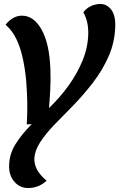

<svg xmlns="http://www.w3.org/2000/svg" viewBox="-20 -759 601 968"><path d="M115 -132Q117 -166 117.5 -205.5Q118 -245 116 -289Q111 -414 85 -503Q59 -592 8 -634Q44 -680 91 -680Q150 -680 189.5 -610Q229 -540 234 -412Q236 -361 233.5 -310.5Q231 -260 227 -213L229 -216Q282 -267 326 -328Q370 -389 397 -455.5Q424 -522 425 -591Q425 -624 419 -649Q413 -674 400 -697Q416 -718 439 -728.5Q462 -739 486 -739Q519 -739 541 -710Q563 -681 561 -626Q559 -547 528 -476Q497 -405 448 -341.5Q399 -278 344 -222Q295 -173 252 -128Q209 -83 182 -41Q155 1 153 41Q153 72 168 98.5Q183 125 215 152Q175 189 122 189Q79 189 51.5 156Q24 123 26 75Q27 18 58 -32Q89 -82 140 -133Z"/></svg>

Font: Sansita Swashed Medium
Style: Regular
Weight: 500
Designer: Pablo Cosgaya
Foundry: Omnibus-Type
Version: Version 1.003; ttfautohint (v1.8.3)